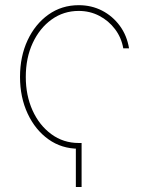

<svg xmlns="http://www.w3.org/2000/svg" viewBox="-20 -569 578 749"><path d="M298.3 -11.2V160.6H275.9V-11.2ZM287.1 11.2Q220.7 11.2 169.2 -25.4Q117.7 -62 87.9 -125.7Q58.1 -189.5 58.1 -269Q58.1 -348.6 87.6 -411.9Q117.2 -475.1 168.9 -512Q220.7 -548.8 287.1 -548.8Q336.9 -548.8 378.2 -527.6Q419.4 -506.3 447.3 -468.5Q475.1 -430.7 483.4 -380.4H460.9Q453.6 -422.4 428.7 -455.3Q403.8 -488.3 367.2 -507.3Q330.6 -526.4 287.1 -526.4Q228 -526.4 181.4 -492.9Q134.8 -459.5 107.7 -401.4Q80.6 -343.3 80.6 -269Q80.6 -196.8 106.9 -138.4Q133.3 -80.1 180.2 -45.7Q227.1 -11.2 287.1 -11.2Z"/></svg>

Font: Inter 17pt Thin
Style: Regular
Weight: 250
Version: Version 4.001;git-66647c0bb